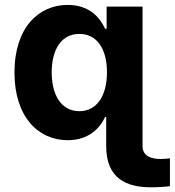

<svg xmlns="http://www.w3.org/2000/svg" viewBox="-20 -573 725 797"><path d="M607.2 204.5C640.3 204.5 668.3 202.1 685.4 199.6V84.2C672.9 85.6 660.5 87 648.1 87C609.4 87 571.7 76 571.7 33.4V-545.5H422.6V-453.8H416.2C396 -498.2 352.3 -552.6 261 -552.6C141.3 -552.6 40.1 -459.5 40.1 -272C40.1 -89.5 137.1 8.9 261.4 8.9C349.4 8.9 395.2 -41.9 416.2 -87.4H420.8V33.4C420.8 167.3 503.6 204.5 607.2 204.5ZM309.3 -111.5C235.1 -111.5 194.6 -177.6 194.6 -272.7C194.6 -367.2 234.4 -432.2 309.3 -432.2C382.8 -432.2 424 -370 424 -272.7C424 -175.4 382.1 -111.5 309.3 -111.5Z"/></svg>

Font: Karasuma Gothic
Style: Bold
Weight: 700
Designer: Rasmus Andersson / Ryoko Nishizuka
Foundry: Genbu
Version: Version 1.00